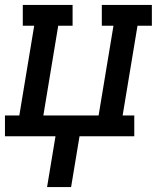

<svg xmlns="http://www.w3.org/2000/svg" viewBox="-29 -550 649 775"><path d="M161 205 195 0H-9V-84H49L109 -446H63V-530H264V-446H206L146 -84H369L429 -446H382V-530H584V-446H526L466 -84H513V0H292L258 205Z"/></svg>

Font: Iosevka Curly Slab MdExObl
Style: Regular
Weight: 500
Width: 7
Italic angle: -9°
Monospace: yes
Designer: Belleve Invis
Foundry: Belleve Invis
Version: Version 11.1.0; ttfautohint (v1.8.3)